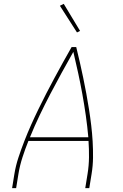

<svg xmlns="http://www.w3.org/2000/svg" viewBox="-20 -980 640 1000"><path d="M43 0 55 -74Q62 -117 76 -159.5Q90 -202 106.5 -244.5Q123 -287 141.5 -328.5Q160 -370 180 -411Q200 -452 221 -493Q242 -534 264 -574.5Q286 -615 308 -655Q330 -695 353 -735H377Q387 -695 396 -655Q405 -615 413.5 -574.5Q422 -534 429.5 -493Q437 -452 443.5 -411Q450 -370 455 -328Q460 -286 462.5 -244Q465 -202 464.5 -159Q464 -116 457 -74L445 0H424L436 -74Q443 -117 443.5 -160.5Q444 -204 441 -246H128Q111 -204 97 -160.5Q83 -117 76 -74L64 0ZM440 -265Q435 -322 427 -378Q419 -434 409 -489.5Q399 -545 387 -600Q375 -655 362 -710Q331 -655 301 -600.5Q271 -546 242 -490.5Q213 -435 186 -378.5Q159 -322 136 -265ZM381 -811 292 -950 312 -960 397 -819Z"/></svg>

Font: Iosevka Curly Thin Extended
Style: Italic
Weight: 100
Width: 7
Italic angle: -9°
Monospace: yes
Designer: Belleve Invis
Foundry: Belleve Invis
Version: Version 11.1.0; ttfautohint (v1.8.3)